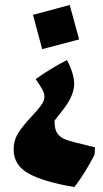

<svg xmlns="http://www.w3.org/2000/svg" viewBox="-20 -585 417 774"><path d="M113 -525 261 -565 299 -426 150 -387ZM35 18Q35 -19 53.5 -48.5Q72 -78 107 -115L125 -135Q143 -155 151 -168.5Q159 -182 159 -195Q159 -208 151.5 -222.5Q144 -237 124 -266Q179 -306 250 -343Q279 -287 279 -247Q279 -201 236 -145L200 -99Q199 -65 211 -47.5Q223 -30 247 -21.5Q271 -13 327 0L363 9L361 39Q323 113 280 169Q159 149 97 115.5Q35 82 35 18Z"/></svg>

Font: Suez One
Style: Regular
Weight: 400
Designer: Michal Sahar
Foundry: Hagilda
Version: Version 1.001